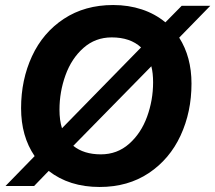

<svg xmlns="http://www.w3.org/2000/svg" viewBox="-20 -734 858 765"><path d="M818 -711 694 -584Q743 -507 743 -401Q743 -288 699.5 -194Q656 -100 573 -44.5Q490 11 377 11Q256 11 174 -53L116 7H2L118 -112Q64 -191 64 -303Q64 -416 107.5 -510Q151 -604 234.5 -659Q318 -714 431 -714Q492 -714 545 -696.5Q598 -679 639 -645L704 -711ZM227 -223 542 -545Q499 -585 425 -585Q360 -585 312.5 -543Q265 -501 241 -434.5Q217 -368 217 -297Q217 -254 227 -223ZM583 -470 272 -153Q314 -119 382 -119Q447 -119 494.5 -161Q542 -203 566 -269Q590 -335 590 -406Q590 -443 583 -470Z"/></svg>

Font: CBA Beacon Sans Extra Bold
Style: Italic
Weight: 800
Italic angle: -13°
Designer: Wei Huang
Foundry: Wei Huang
Version: Version 1.002